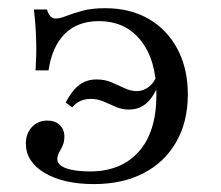

<svg xmlns="http://www.w3.org/2000/svg" viewBox="-20 -447 551 478"><path d="M213.7 11.3Q137.9 11.3 91.1 -16.5Q44.4 -44.4 44.4 -89.5Q44.4 -114.5 59.3 -130.6Q74.2 -146.8 97.6 -146.8Q116.9 -146.8 128.6 -135.9Q140.3 -125 140.3 -106.5Q140.3 -89.5 131.5 -75.4Q122.6 -61.3 122.6 -50.8Q122.6 -36.3 144.4 -28.2Q166.1 -20.2 204 -20.2Q281.5 -20.2 325.4 -69.4Q369.4 -118.5 369.4 -211.3Q369.4 -296.8 331 -345.6Q292.7 -394.4 225.8 -394.4Q173.4 -394.4 141.5 -362.9Q109.7 -331.5 100.8 -271.8H68.5Q71 -311.3 70.2 -340.7Q69.4 -370.2 67.7 -390.3Q66.1 -410.5 64.5 -423.4H96.8Q100.8 -411.3 106 -406Q111.3 -400.8 118.5 -400.8Q129 -400.8 145.2 -407.3Q161.3 -413.7 185.1 -420.2Q208.9 -426.6 241.9 -426.6Q304 -426.6 350 -400Q396 -373.4 421.8 -325Q447.6 -276.6 447.6 -212.1Q447.6 -143.5 418.5 -93.1Q389.5 -42.7 337.1 -15.7Q284.7 11.3 213.7 11.3ZM371 -259.7 377.4 -246Q366.9 -212.1 348 -193.1Q329 -174.2 300.8 -174.2Q283.9 -174.2 268.1 -181Q252.4 -187.9 237.5 -194.4Q222.6 -200.8 205.6 -200.8Q191.9 -200.8 180.2 -195.6Q168.5 -190.3 159.7 -179.8L143.5 -191.9Q159.7 -222.6 177.8 -235.9Q196 -249.2 220.2 -249.2Q241.1 -249.2 258.1 -241.9Q275 -234.7 290.3 -227.4Q305.6 -220.2 320.2 -220.2Q337.1 -220.2 350.4 -230.6Q363.7 -241.1 371 -259.7Z"/></svg>

Font: Playfair 12pt Light
Style: Regular
Weight: 300
Designer: Claus Eggers Sørensen
Foundry: Claus Eggers Sørensen
Version: Version 2.000;gftools[0.9.28]